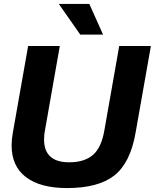

<svg xmlns="http://www.w3.org/2000/svg" viewBox="-20 -946 787 976"><path d="M321 10Q185 10 112 -45.5Q39 -101 39 -207Q39 -237 45 -270L123 -712H284L209 -286Q204 -263 204 -237Q204 -121 332 -121Q409 -121 452.5 -158.5Q496 -196 511 -286L586 -712H747L669 -270Q642 -117 560.5 -53.5Q479 10 321 10ZM504 -770H388L279 -926H434Z"/></svg>

Font: Creato Display ExtraBold
Style: Italic
Weight: 800
Italic angle: -10°
Version: Version 1.000